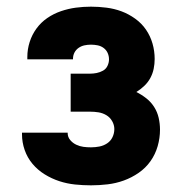

<svg xmlns="http://www.w3.org/2000/svg" viewBox="-20 -548 540 576"><path d="M253 8Q229 8 205 5.5Q181 3 158 -4.5Q135 -12 114 -25Q93 -38 77.5 -56.5Q62 -75 54 -98Q46 -121 46 -145V-150H183V-149Q183 -137 190.5 -128Q198 -119 208.5 -114Q219 -109 230 -107.5Q241 -106 253 -106Q266 -106 278.5 -108.5Q291 -111 301.5 -118Q312 -125 317.5 -136.5Q323 -148 323 -161Q323 -173 316.5 -184.5Q310 -196 299 -202.5Q288 -209 275.5 -211Q263 -213 250 -213H192V-327H250Q260 -327 270 -329Q280 -331 289 -336Q298 -341 302.5 -350.5Q307 -360 307 -370Q307 -380 303 -389Q299 -398 291 -404Q283 -410 273 -412Q263 -414 253 -414Q243 -414 233.5 -412Q224 -410 216 -404.5Q208 -399 203.5 -390.5Q199 -382 199 -372V-370H62V-377Q62 -400 69 -422Q76 -444 89.5 -462.5Q103 -481 122 -494Q141 -507 163 -514.5Q185 -522 207.5 -525Q230 -528 253 -528Q276 -528 299.5 -525Q323 -522 344.5 -514Q366 -506 385.5 -492Q405 -478 418 -459Q431 -440 437.5 -417.5Q444 -395 444 -371Q444 -356 441 -341.5Q438 -327 431 -314Q424 -301 413 -290.5Q402 -280 389 -272Q405 -264 419 -253Q433 -242 442.5 -227Q452 -212 456 -194.5Q460 -177 460 -159Q460 -134 453 -109.5Q446 -85 431.5 -64.5Q417 -44 396 -29.5Q375 -15 351.5 -6.5Q328 2 303 5Q278 8 253 8Z"/></svg>

Font: Iosevka Term Curly Heavy
Style: Regular
Weight: 900
Designer: Belleve Invis
Foundry: Belleve Invis
Version: Version 32.3.0